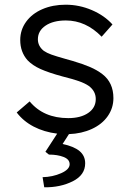

<svg xmlns="http://www.w3.org/2000/svg" viewBox="-20 -559 562 816"><path d="M276 139Q276 118 250 108Q224 98 188 98L173 86L223 9Q167 2 123 -21Q79 -44 51 -81L106 -128Q165 -57 270 -57Q323 -57 355 -79Q387 -101 387 -138Q387 -172 357 -194Q341 -205 315.5 -214Q290 -223 246 -234Q187 -250 152.5 -265.5Q118 -281 97 -303Q66 -338 66 -389Q66 -432 91 -466.5Q116 -501 160 -520Q204 -539 259 -539Q317 -539 370.5 -516Q424 -493 458 -455L412 -403Q345 -472 260 -472Q206 -472 173.5 -450Q141 -428 141 -392Q141 -363 166 -343Q179 -334 198.5 -327Q218 -320 257 -309L289 -300Q333 -287 363 -274Q393 -261 415 -244Q462 -208 462 -142Q462 -100 438 -65.5Q414 -31 370.5 -11Q327 9 273 11L246 53Q294 63 318 83Q342 103 342 135Q342 185 289 211.5Q236 238 168 237L161 194Q204 193 240 177Q276 161 276 139Z"/></svg>

Font: Lexend HM
Style: Regular
Weight: 400
Designer: Bonnie Shaver-Troup, Thomas Jockin, Octavio Pardo
Foundry: Lexend
Version: Version 1.091